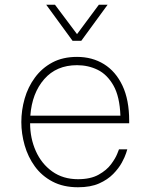

<svg xmlns="http://www.w3.org/2000/svg" viewBox="-20 -780 635 810"><path d="M286 -608 175 -760H212L305 -636L397 -760H434L323 -608ZM309 10Q247 10 201.5 -14Q156 -38 127 -78Q98 -118 84 -167Q70 -216 70 -265Q70 -315 84 -364Q98 -413 127.5 -453Q157 -493 201 -516.5Q245 -540 305 -540Q369 -540 418.5 -509.5Q468 -479 496.5 -419Q525 -359 525 -270V-260H107Q107 -197 131 -143Q155 -89 200.5 -56.5Q246 -24 309 -24Q362 -24 396 -43Q430 -62 448.5 -87Q467 -112 474.5 -131Q482 -150 482 -150H517Q517 -150 512 -134Q507 -118 494 -94Q481 -70 457.5 -46Q434 -22 398 -6Q362 10 309 10ZM108 -292H488Q485 -373 458.5 -419.5Q432 -466 392 -485.5Q352 -505 305 -505Q218 -505 166.5 -446Q115 -387 108 -292Z"/></svg>

Font: Be Vietnam Pro Thin
Style: Regular
Weight: 100
Designer: Lam Bao, Tony Le, Vietanh Nguyen
Foundry: Yellow Type Foundry
Version: Version 1.002; ttfautohint (v1.8.3)